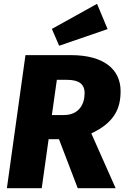

<svg xmlns="http://www.w3.org/2000/svg" viewBox="-20 -983 650 1003"><path d="M542 -831 487 -963 251 -832 289 -744ZM610 -507C610 -621 522 -695 351 -695H113L16 0H198L234 -256H288L386 0H584L457 -286C583 -345 610 -422 610 -507ZM277 -566H329C391 -566 422 -545 422 -496C422 -442 395 -382 313 -382H251Z"/></svg>

Font: Fira Sans ExtraBold
Style: Italic
Weight: 800
Italic angle: -8°
Designer: bBox Type GmbH & Carrois Corporate GbR & Edenspiekermann AG
Foundry: bBox Type GmbH & Carrois Corporate GbR & Edenspiekermann AG
Version: Version 4.301;PS 004.301;hotconv 1.0.88;makeotf.lib2.5.64775